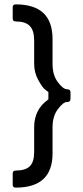

<svg xmlns="http://www.w3.org/2000/svg" viewBox="-20 -785 381 877"><path d="M136 -203Q136 -286 201 -331V-365Q194 -369 183 -378.5Q172 -388 154 -421Q136 -454 136 -494V-600Q136 -646 116 -666.5Q96 -687 52 -687Q38 -687 38 -700V-752Q38 -765 52 -765Q220 -765 220 -607V-493Q220 -442 244 -410Q268 -378 285 -377.5Q302 -377 302 -364V-333Q302 -319 285.5 -319Q269 -319 244.5 -286.5Q220 -254 220 -204V-84Q220 72 52 72Q38 72 38 59V7Q38 -6 52 -6Q96 -6 116 -25.5Q136 -45 136 -91Z"/></svg>

Font: Sanchez
Style: Regular
Weight: 400
Designer: Daniel Hernández
Foundry: LatinoType
Version: Version 1.001